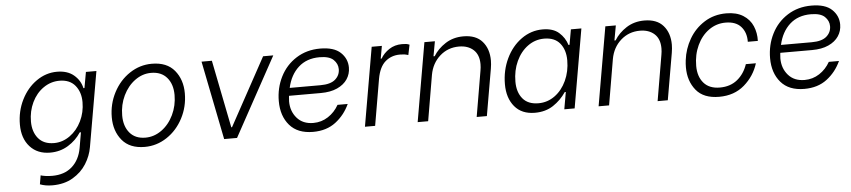

<svg xmlns="http://www.w3.org/2000/svg" viewBox="-44 -807 5663 1277"><g transform="rotate(-5 2787.5 -168.5)"><path d="M180 193 190 134Q201 138 222.5 141Q244 144 267 144Q349 144 399.5 99Q450 54 464 -24L482 -128H474Q441 -77 387.5 -44Q334 -11 267 -11Q182 -11 132 -66.5Q82 -122 82 -214Q82 -303 119.5 -378.5Q157 -454 220.5 -498.5Q284 -543 358 -543Q428 -543 470.5 -507Q513 -471 524 -419H531L550 -525H620L533 -24Q523 34 490 86.5Q457 139 399.5 173Q342 207 263 207Q216 207 180 193ZM510 -327Q510 -394 474 -438Q438 -482 369 -482Q311 -482 262 -448Q213 -414 185 -355.5Q157 -297 157 -228Q157 -159 193 -115.5Q229 -72 298 -72Q355 -72 404 -107Q453 -142 481.5 -200.5Q510 -259 510 -327Z M695 -209Q695 -298 735 -374.5Q775 -451 843 -496Q911 -541 991 -541Q1091 -541 1142 -479.5Q1193 -418 1193 -326Q1193 -237 1153 -160.5Q1113 -84 1045 -39Q977 6 897 6Q797 6 746 -55.5Q695 -117 695 -209ZM1124 -321Q1124 -393 1086.5 -437Q1049 -481 981 -481Q923 -481 873.5 -445Q824 -409 794.5 -348Q765 -287 765 -215Q765 -143 802 -99Q839 -55 907 -55Q965 -55 1015 -91Q1065 -127 1094.5 -188.5Q1124 -250 1124 -321Z M1322 -526H1391L1481 -74H1486L1733 -526H1801L1513 0H1427Z M1811 -219Q1811 -307 1848.5 -381.5Q1886 -456 1955.5 -500Q2025 -544 2115 -544Q2207 -544 2251 -502.5Q2295 -461 2295 -402Q2295 -359 2272 -324.5Q2249 -290 2204 -269.5Q2159 -249 2094 -249H1882L1881 -242Q1879 -222 1879 -212Q1879 -146 1918.5 -100.5Q1958 -55 2028 -55Q2082 -55 2126.5 -84Q2171 -113 2198 -161H2266Q2233 -89 2172 -42.5Q2111 4 2021 4Q1918 4 1864.5 -58Q1811 -120 1811 -219ZM2096 -301Q2164 -301 2195.5 -328.5Q2227 -356 2227 -397Q2227 -433 2199 -460Q2171 -487 2106 -487Q2020 -487 1965 -437Q1910 -387 1891 -301Z M2458 -526H2526L2511 -442H2517Q2537 -477 2574 -501.5Q2611 -526 2660 -526Q2678 -526 2688 -524.5Q2698 -523 2710 -518L2696 -450Q2680 -455 2668.5 -456.5Q2657 -458 2640 -458Q2583 -458 2542.5 -423Q2502 -388 2488 -309L2435 0H2367Z M2810 -526H2880L2862 -427H2870Q2899 -475 2951 -508.5Q3003 -542 3071 -542Q3155 -542 3197.5 -493Q3240 -444 3240 -366Q3240 -342 3235 -312L3181 0H3113L3165 -305Q3169 -326 3169 -348Q3169 -411 3132.5 -444Q3096 -477 3036 -477Q2962 -477 2908.5 -429.5Q2855 -382 2841 -305L2789 0H2719Z M3319 -200Q3319 -293 3356.5 -371.5Q3394 -450 3458.5 -496Q3523 -542 3600 -542Q3670 -542 3709 -507.5Q3748 -473 3763 -424H3770L3788 -526H3858L3767 0H3698L3718 -114H3711Q3676 -62 3624.5 -28Q3573 6 3502 6Q3414 6 3366.5 -51Q3319 -108 3319 -200ZM3746 -323Q3746 -393 3710.5 -436.5Q3675 -480 3605 -480Q3545 -480 3496 -444.5Q3447 -409 3418.5 -347.5Q3390 -286 3390 -211Q3390 -141 3425.5 -98Q3461 -55 3531 -55Q3591 -55 3640 -90.5Q3689 -126 3717.5 -187.5Q3746 -249 3746 -323Z M4018 -526H4088L4070 -427H4078Q4107 -475 4159 -508.5Q4211 -542 4279 -542Q4363 -542 4405.5 -493Q4448 -444 4448 -366Q4448 -342 4443 -312L4389 0H4321L4373 -305Q4377 -326 4377 -348Q4377 -411 4340.5 -444Q4304 -477 4244 -477Q4170 -477 4116.5 -429.5Q4063 -382 4049 -305L3997 0H3927Z M4528 -207Q4528 -231 4531 -255Q4540 -330 4578 -395.5Q4616 -461 4680 -501.5Q4744 -542 4826 -542Q4894 -542 4938.5 -514Q4983 -486 5002.5 -440Q5022 -394 5020 -341H4953Q4954 -403 4919.5 -442Q4885 -481 4816 -481Q4755 -481 4705 -445.5Q4655 -410 4626 -348Q4597 -286 4597 -211Q4597 -140 4634 -97Q4671 -54 4742 -54Q4812 -54 4859 -92.5Q4906 -131 4927 -194H4994Q4968 -110 4900.5 -51.5Q4833 7 4732 7Q4628 7 4578 -54.5Q4528 -116 4528 -207Z M5091 -219Q5091 -307 5128.5 -381.5Q5166 -456 5235.5 -500Q5305 -544 5395 -544Q5487 -544 5531 -502.5Q5575 -461 5575 -402Q5575 -359 5552 -324.5Q5529 -290 5484 -269.5Q5439 -249 5374 -249H5162L5161 -242Q5159 -222 5159 -212Q5159 -146 5198.5 -100.5Q5238 -55 5308 -55Q5362 -55 5406.5 -84Q5451 -113 5478 -161H5546Q5513 -89 5452 -42.5Q5391 4 5301 4Q5198 4 5144.5 -58Q5091 -120 5091 -219ZM5376 -301Q5444 -301 5475.5 -328.5Q5507 -356 5507 -397Q5507 -433 5479 -460Q5451 -487 5386 -487Q5300 -487 5245 -437Q5190 -387 5171 -301Z"/></g></svg>

Font: Be Vietnam Light
Style: Italic
Weight: 300
Italic angle: -9.222°
Designer: Gabriel Lam
Foundry: TypeRant
Version: Version 3.000